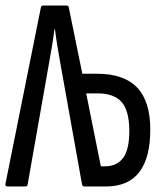

<svg xmlns="http://www.w3.org/2000/svg" viewBox="-21 -675 589 695"><path d="M5 0Q-3 0 -1 -11L127 -648Q128 -655 136 -655H219Q227 -655 228 -648L277 -408H331Q428 -408 475.5 -358Q523 -308 523 -206Q523 -105 484 -53Q445 -1 365 0H284Q278 0 276 -7L199 -437Q193 -471 187.5 -503.5Q182 -536 178 -569H176Q172 -536 166.5 -504Q161 -472 155 -438L79 -7Q78 0 71 0ZM344 -73H359Q403 -73 425.5 -104.5Q448 -136 447 -206Q446 -276 418.5 -306.5Q391 -337 331 -337H291Z"/></svg>

Font: Sofia Sans Extra Condensed Medium
Style: Regular
Weight: 500
Version: Version 4.100